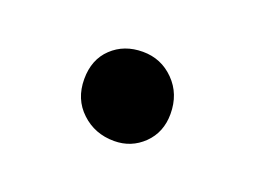

<svg xmlns="http://www.w3.org/2000/svg" viewBox="-40 -415 362 273"><g transform="rotate(20 141.0 -278.5)"><path d="M145 -211.9Q115.7 -211.9 95.5 -231Q75.2 -250 75.2 -280.3Q75.2 -310.1 93.8 -327.6Q112.3 -345.2 140.6 -345.2Q168.5 -345.2 188 -325.4Q207.5 -305.7 207.5 -275.4Q207.5 -247.6 189.2 -229.7Q170.9 -211.9 145 -211.9Z"/></g></svg>

Font: Elstob 8pt Medium
Style: Regular
Weight: 500
Designer: Peter S. Baker
Version: Version 1.015